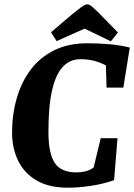

<svg xmlns="http://www.w3.org/2000/svg" viewBox="-20 -861 623 892"><path d="M295 11Q206 11 148.5 -23.5Q91 -58 63.5 -116Q36 -174 36 -244Q36 -328 57.5 -403.5Q79 -479 122 -536.5Q165 -594 231 -627Q297 -660 386 -660Q438 -660 489 -655.5Q540 -651 583 -640L553 -454H475L472 -557Q444 -572 415 -579Q386 -586 353 -586Q307 -586 274 -553Q241 -520 223 -446Q205 -372 205 -248Q205 -149 234 -104.5Q263 -60 336 -60Q356 -60 377 -65Q398 -70 415 -83L448 -219H526L510 -24Q455 -5 398.5 3Q342 11 295 11ZM495 -669 373 -728 243 -670 217 -711 312 -792Q328 -805 342 -816Q356 -827 367 -834Q378 -841 384 -841Q390 -841 396 -838Q402 -835 411 -827.5Q420 -820 434 -806L528 -710Z"/></svg>

Font: Faustina ExtraBold
Style: Italic
Weight: 800
Italic angle: -8°
Designer: Alfonso Garcia
Foundry: http://www.omnibus-type.com
Version: Version 1.200